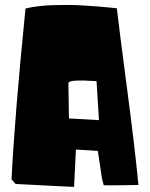

<svg xmlns="http://www.w3.org/2000/svg" viewBox="-20 -756 605 772"><path d="M82.5 -721.7Q107.4 -728 137.7 -731.4Q168 -734.9 201.2 -735.6Q234.4 -736.3 262.2 -736.1Q290 -735.8 324.5 -733.4Q358.9 -731 376.5 -729.7Q394 -728.5 421.9 -725.6L449.7 -722.7Q459 -642.1 491.2 -397.2Q523.4 -152.3 536.6 -12.2Q530.8 -12.2 469 -11.2Q407.2 -10.3 397 -11.2Q390.6 -34.7 389.2 -43.2Q387.7 -51.8 373.5 -148.9L285.2 -154.8L277.8 -4.4L43 -16.1L26.4 -34.7Q38.1 -277.8 82.5 -721.7ZM257.3 -279.8 377.9 -272.9 368.2 -429.7Q262.7 -437 255.4 -423.8Q254.9 -422.9 254.9 -422.9Z"/></svg>

Font: Noot
Style: Regular
Weight: 400
Designer: Amos Jerbi
Foundry: Amos Jerbi
Version: Version 1.000;PS 001.001;hotconv 1.0.56